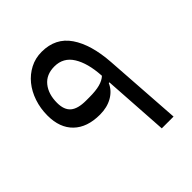

<svg xmlns="http://www.w3.org/2000/svg" viewBox="-172 -735 853 853"><g transform="rotate(-45 254.0 -309.0)"><path d="M339 -309H335Q320 -275 286.5 -256Q253 -237 208 -237Q128 -237 84 -279.5Q40 -322 40 -399Q40 -444 53.5 -484Q67 -524 91 -553.5Q115 -583 148.5 -600.5Q182 -618 222 -618Q309 -618 354.5 -551.5Q400 -485 408 -367L433 0H359ZM228 -325Q270 -325 295.5 -332Q321 -339 336 -353V-356Q331 -437 301.5 -484.5Q272 -532 216 -532Q165 -532 137.5 -498Q110 -464 110 -409Q110 -365 133.5 -345Q157 -325 208 -325Z"/></g></svg>

Font: IBM Plex Sans Arabic
Style: Regular
Weight: 400
Designer: Mike Abbink, Paul van der Laan, Pieter van Rosmalen, Wael Morcos, Khajak Apelian
Foundry: Bold Monday
Version: Version 1.005